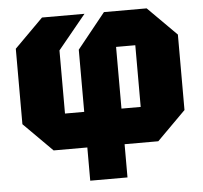

<svg xmlns="http://www.w3.org/2000/svg" viewBox="-51 -613 852 806"><g transform="rotate(-5 375.5 -210.0)"><path d="M454 -150H535V-410H454ZM155 0 34 -121V-439L155 -560H334L216 -416V-150H297V-412L416 -560H596L717 -439V-121L596 0H454V140H297V0Z"/></g></svg>

Font: Tektur SemiCondensed ExtraBold
Style: Regular
Weight: 800
Width: 4
Designer: Adam Jagosz
Foundry: Adam Jagosz
Version: Version 1.005;gftools[0.9.30]